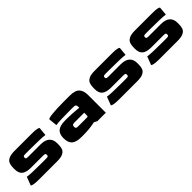

<svg xmlns="http://www.w3.org/2000/svg" viewBox="210 -1368 2289 2289"><g transform="rotate(-45 1354.5 -224.0)"><path d="M50 -21 90 -126Q137 -116 335 -116H406Q430 -116 437 -121Q444 -126 444 -141Q444 -157 437 -162Q430 -167 406 -167H203Q126 -167 88 -195.5Q50 -224 50 -293V-313Q50 -355 61 -384Q72 -413 105.5 -430.5Q139 -448 203 -448H499Q553 -448 580 -442Q607 -436 609 -427L599 -321Q538 -331 341 -331H270Q246 -331 239 -326Q232 -321 232 -307Q232 -293 239 -288Q246 -283 270 -283H477Q553 -283 591 -249.5Q629 -216 629 -154V-135Q629 -92 619 -63.5Q609 -35 576 -17.5Q543 0 477 0H173Q113 0 83 -6Q53 -12 50 -21Z M724 -143Q724 -213 763 -245.5Q802 -278 888 -278H919Q996 -278 1114 -266V-282Q1114 -302 1106 -312Q1098 -322 1066 -322H1016Q827 -322 775 -312L764 -418Q764 -432 839 -440Q914 -448 1034 -448H1134Q1226 -448 1261 -409.5Q1296 -371 1296 -300V0H1154L1115 -20Q1024 0 918 0H888Q800 0 762 -33Q724 -66 724 -143ZM1084 -118Q1100 -118 1105.5 -119.5Q1111 -121 1112.5 -126.5Q1114 -132 1114 -147V-182H946Q926 -182 917.5 -174.5Q909 -167 909 -148Q909 -130 917 -124Q925 -118 946 -118Z M1401 -21 1441 -126Q1488 -116 1686 -116H1757Q1781 -116 1788 -121Q1795 -126 1795 -141Q1795 -157 1788 -162Q1781 -167 1757 -167H1554Q1477 -167 1439 -195.5Q1401 -224 1401 -293V-313Q1401 -355 1412 -384Q1423 -413 1456.5 -430.5Q1490 -448 1554 -448H1850Q1904 -448 1931 -442Q1958 -436 1960 -427L1950 -321Q1889 -331 1692 -331H1621Q1597 -331 1590 -326Q1583 -321 1583 -307Q1583 -293 1590 -288Q1597 -283 1621 -283H1828Q1904 -283 1942 -249.5Q1980 -216 1980 -154V-135Q1980 -92 1970 -63.5Q1960 -35 1927 -17.5Q1894 0 1828 0H1524Q1464 0 1434 -6Q1404 -12 1401 -21Z M2080 -21 2120 -126Q2167 -116 2365 -116H2436Q2460 -116 2467 -121Q2474 -126 2474 -141Q2474 -157 2467 -162Q2460 -167 2436 -167H2233Q2156 -167 2118 -195.5Q2080 -224 2080 -293V-313Q2080 -355 2091 -384Q2102 -413 2135.5 -430.5Q2169 -448 2233 -448H2529Q2583 -448 2610 -442Q2637 -436 2639 -427L2629 -321Q2568 -331 2371 -331H2300Q2276 -331 2269 -326Q2262 -321 2262 -307Q2262 -293 2269 -288Q2276 -283 2300 -283H2507Q2583 -283 2621 -249.5Q2659 -216 2659 -154V-135Q2659 -92 2649 -63.5Q2639 -35 2606 -17.5Q2573 0 2507 0H2203Q2143 0 2113 -6Q2083 -12 2080 -21Z"/></g></svg>

Font: Gold Bold
Style: Regular
Weight: 400
Designer: jaiki
Version: Version 1.000